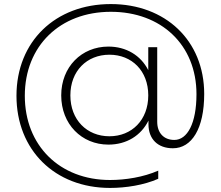

<svg xmlns="http://www.w3.org/2000/svg" viewBox="-20 -725 1085 944"><path d="M521 199C599 199 688 185 758 154V114C685 146 597 160 521 160C273 160 102 -10 102 -254C102 -499 275 -667 525 -667C772 -667 946 -505 946 -262C946 -118 901 -37 837 -37C785 -37 753 -72 753 -126V-493H709V-380C672 -453 600 -496 513 -496C381 -496 281 -396 281 -256C281 -115 381 -14 513 -14C602 -14 673 -58 710 -132V-114C710 -41 756 4 830 4C923 4 984 -93 984 -263C984 -526 793 -705 525 -705C252 -705 61 -521 61 -254C61 12 249 199 521 199ZM518 -55C407 -55 326 -136 326 -256C326 -376 407 -456 518 -456C628 -456 709 -377 709 -256C709 -135 628 -55 518 -55Z"/></svg>

Font: Chess Sans Light
Style: Regular
Weight: 300
Designer: Wolf Bōese
Foundry: Wolf Bōese
Version: Version 7.223;Glyphs 3.3 (3306)